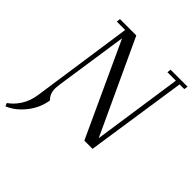

<svg xmlns="http://www.w3.org/2000/svg" viewBox="-246 -858 1213 1213"><g transform="rotate(45 360.5 -251.5)"><path d="M-6.8 178.2Q28.8 154.8 58.1 110.8Q87.4 66.9 97.2 4.9L195.8 -676.8H121.1L124 -702.1H270L561 -75.2L648.9 -676.8H573.2L576.2 -702.1H728L724.1 -676.8H682.1L581.1 0H507.8L219.2 -626L148.9 -150.9Q144 -114.3 144 -102.1Q144 -55.2 174.8 -25.9Q162.6 51.8 112.8 113.3Q63 174.8 2 199.2Z"/></g></svg>

Font: Dehuti
Style: Italic
Weight: 400
Version: Version 1.2